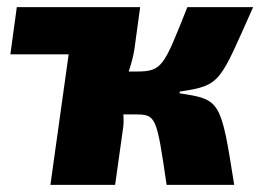

<svg xmlns="http://www.w3.org/2000/svg" viewBox="-20 -517 728 537"><path d="M482 -256 483 -261C600 -278 594 -288 688 -497H504C438 -331 434 -317 362 -317H340C347 -338 353 -360 356 -380L372 -497H27L9 -365H172L121 0H302L324 -157C326 -169 326 -183 325 -197H358C417 -197 418 -191 446 0H635C598 -235 597 -239 482 -256Z"/></svg>

Font: Exo 2 Extra Bold
Style: Italic
Weight: 800
Italic angle: -8°
Designer: Natanael Gama
Version: Version 1.001;PS 001.001;hotconv 1.0.88;makeotf.lib2.5.64775